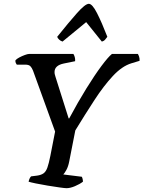

<svg xmlns="http://www.w3.org/2000/svg" viewBox="-20 -987 752 1007"><path d="M329 0Q320 0 292 -4Q264 -8 230 -13.5Q196 -19 167.5 -25Q139 -31 130 -34Q134 -53 143 -62L175 -66Q196 -69 208.5 -78Q221 -87 228.5 -108Q236 -129 244 -169L269 -297L153 -617Q147 -632 139 -640Q131 -648 112 -648H68Q66 -651 63 -656.5Q60 -662 61 -671Q67 -678 81 -685.5Q95 -693 110 -698.5Q125 -704 132 -704H365Q369 -698 372 -688Q375 -678 374 -666L315 -654Q266 -644 266 -609Q266 -601 268 -594.5Q270 -588 272 -581L340 -366H343Q389 -452 433 -523Q477 -594 512.5 -641.5Q548 -689 567 -704H703Q706 -700 709.5 -690Q713 -680 712 -668L669 -655Q620 -640 572 -588.5Q524 -537 475.5 -462.5Q427 -388 375 -303L343 -140Q338 -114 328.5 -96.5Q319 -79 312 -72L409 -60Q411 -57 413 -49.5Q415 -42 415 -34Q398 -21 373 -10.5Q348 0 329 0ZM308 -769Q298 -772 290 -779.5Q282 -787 280 -794Q341 -870 384 -918.5Q427 -967 446 -967Q464 -967 489 -918Q514 -869 543 -794Q538 -788 532 -780Q526 -772 514 -769L432 -871Z"/></svg>

Font: Texturina 72pt 72pt SemiBold
Style: Italic
Weight: 600
Italic angle: -11°
Designer: Guillermo Torres Carreño
Foundry: Omnibus-Type
Version: Version 1.002; ttfautohint (v1.8.3)